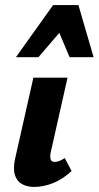

<svg xmlns="http://www.w3.org/2000/svg" viewBox="-20 -731 390 759"><path d="M115 8Q88 8 67.5 -3Q47 -14 39 -39Q31 -64 40 -105L112 -424H247L181 -131Q177 -113 180 -102Q183 -91 196 -91Q204 -91 213 -94Q222 -97 236 -106L263 -55Q229 -23 190.5 -7.5Q152 8 115 8ZM43 -505 190 -711H290L247 -639L132 -505ZM255 -505 199 -638 190 -711H290L350 -505Z"/></svg>

Font: Ysabeau Infant ExtraBold
Style: Italic
Weight: 800
Italic angle: -12°
Designer: Christian Thalmann (Catharsis Fonts)
Version: Version 2.001;gftools[0.9.30]; featfreeze: ss01,ss02,lnum